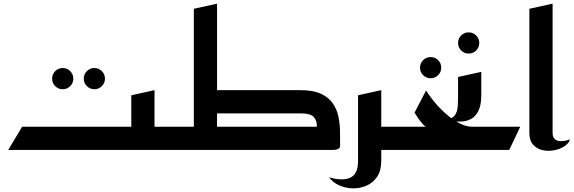

<svg xmlns="http://www.w3.org/2000/svg" viewBox="-20 -820 3137 1050"><path d="M496 -332Q472 -332 455 -349Q438 -366 438 -390Q438 -414 455 -431Q472 -448 496 -448Q520 -448 537 -431Q554 -414 554 -390Q554 -366 537 -349Q520 -332 496 -332ZM323 -332Q299 -332 282 -349Q265 -366 265 -390Q265 -414 282 -431Q299 -448 323 -448Q347 -448 364 -431Q381 -414 381 -390Q381 -366 364 -349Q347 -332 323 -332Z M725 0V-127H945V0ZM25 0 101 -127H698V0ZM605 0V-127H698V-299L825 -327V-23Q825 -11 815 -6Q805 -1 795 -0.5Q785 0 785 0Z M865 0V-127H967V0ZM1040 -50V-772L1167 -800V-50ZM880 0 956 -127H1200V0ZM1085 0V-127H1713Q1714 -159 1696.5 -179.5Q1679 -200 1623 -200H1085V-327H1623Q1693 -327 1735.5 -307Q1778 -287 1800.5 -254Q1823 -221 1831 -181Q1839 -141 1839.5 -100Q1840 -59 1840 -23Q1840 -11 1830 -6Q1820 -1 1810 -0.5Q1800 0 1800 0Z M2039 0V-127H2185V0ZM1780 150Q1828 163 1859.5 160.5Q1891 158 1908 144Q1925 130 1931.5 108.5Q1938 87 1938 63V-299L2065 -327V60Q2065 113 2042.5 146.5Q2020 180 1984 195.5Q1948 211 1908.5 210Q1869 209 1834.5 193.5Q1800 178 1780 150Z M2335 -392Q2311 -392 2294 -409Q2277 -426 2277 -450Q2277 -474 2294 -491Q2311 -508 2335 -508Q2359 -508 2376 -491Q2393 -474 2393 -450Q2393 -426 2376 -409Q2359 -392 2335 -392Z M2145 0V-127H2308Q2292 -139 2276.5 -160Q2261 -181 2247 -204L2310 -325Q2346 -269 2390.5 -224Q2435 -179 2479.5 -153Q2524 -127 2561 -127H2825L2765 0Z M2543 -527Q2519 -527 2502 -544Q2485 -561 2485 -585Q2485 -609 2502 -626Q2519 -643 2543 -643Q2567 -643 2584 -626Q2601 -609 2601 -585Q2601 -561 2584 -544Q2567 -527 2543 -527Z M2415 -165Q2453 -170 2467 -189Q2481 -208 2483 -236.5Q2485 -265 2485 -300V-399L2612 -427V-300Q2612 -245 2596.5 -214Q2581 -183 2557 -170Q2533 -157 2505.5 -155.5Q2478 -154 2454 -158Q2430 -162 2415 -165Z M3097 -58Q3091 -36 3066.5 -20Q3042 -4 3009.5 2Q2977 8 2946.5 1Q2916 -6 2895.5 -28.5Q2875 -51 2875 -93V-772L3002 -800V-93Q3002 -71 3013 -60.5Q3024 -50 3040 -48.5Q3056 -47 3072 -50.5Q3088 -54 3097 -58Z"/></svg>

Font: Reem Kufi Fun SemiBold
Style: Regular
Weight: 600
Designer: Khaled Hosny
Version: Version 1.005